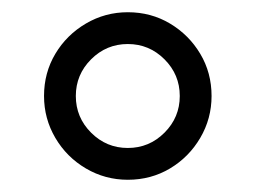

<svg xmlns="http://www.w3.org/2000/svg" viewBox="-20 -728 418 314"><path d="M189 -434Q152 -434 120.5 -452.5Q89 -471 70.5 -502.5Q52 -534 52 -571Q52 -609 70.5 -640Q89 -671 120.5 -689.5Q152 -708 189 -708Q227 -708 258 -689.5Q289 -671 307.5 -640Q326 -609 326 -571Q326 -534 307.5 -502.5Q289 -471 258 -452.5Q227 -434 189 -434ZM189 -486Q224 -486 249 -511Q274 -536 274 -571Q274 -606 249 -631Q224 -656 189 -656Q154 -656 129 -631Q104 -606 104 -571Q104 -536 129 -511Q154 -486 189 -486Z"/></svg>

Font: Varela Round
Style: Regular
Weight: 400
Designer: Joe Prince, Avraham Cornfeld
Foundry: Joe Prince, Avraham Cornfeld
Version: Version 3.010; ttfautohint (v1.8.4.7-5d5b)